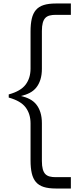

<svg xmlns="http://www.w3.org/2000/svg" viewBox="-20 -840 431 1100"><path d="M386 240V175H299Q279 175 264 171Q249 167 239.5 157Q230 147 225 129Q220 111 220 82V-134Q220 -169 211.5 -196Q203 -223 187.5 -242Q172 -261 149.5 -272.5Q127 -284 100 -290Q127 -296 149.5 -307.5Q172 -319 187.5 -338Q203 -357 211.5 -384Q220 -411 220 -446V-662Q220 -691 225 -709Q230 -727 239.5 -737Q249 -747 264 -751Q279 -755 299 -755H386V-820H300Q258 -820 230 -811Q202 -802 185.5 -782.5Q169 -763 162 -732.5Q155 -702 155 -660V-447Q155 -393 127 -355.5Q99 -318 30 -299V-281Q99 -262 127 -224.5Q155 -187 155 -133V80Q155 122 162 152.5Q169 183 185.5 202.5Q202 222 230 231Q258 240 300 240Z"/></svg>

Font: Tilda Sans VF
Style: Regular
Weight: 400
Designer: ParaType Ltd
Foundry: ParaType Ltd
Version: Version 1.010